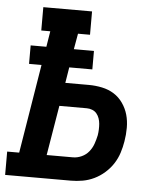

<svg xmlns="http://www.w3.org/2000/svg" viewBox="-57 -782 709 828"><g transform="rotate(5 298.0 -367.5)"><path d="M-4 0V-101H48L111 -486H57V-566H125L136 -634H97V-735H308V-634H256L244 -566H331V-486H231L220 -418H322Q351 -418 379.5 -412Q408 -406 431 -391.5Q454 -377 470 -354Q486 -331 493.5 -304.5Q501 -278 501 -248Q501 -218 496 -189Q492 -164 484 -139Q476 -114 461.5 -91.5Q447 -69 426 -50.5Q405 -32 381 -20.5Q357 -9 331.5 -4.5Q306 0 281 0ZM281 -101Q300 -101 318.5 -109.5Q337 -118 349.5 -133.5Q362 -149 368.5 -167.5Q375 -186 379 -205Q381 -217 381.5 -230Q382 -243 381 -255Q380 -267 376 -278.5Q372 -290 364.5 -299Q357 -308 345.5 -312.5Q334 -317 322 -317H203L167 -101Z"/></g></svg>

Font: Iosevka Slab Extended
Style: Bold Italic
Weight: 700
Width: 7
Italic angle: -9°
Monospace: yes
Designer: Belleve Invis
Foundry: Belleve Invis
Version: Version 11.1.0; ttfautohint (v1.8.3)